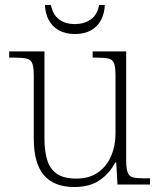

<svg xmlns="http://www.w3.org/2000/svg" viewBox="-20 -743 646 773"><path d="M279 10Q198 10 157 -37.5Q116 -85 116 -184V-438Q116 -472 110 -487.5Q104 -503 87.5 -507Q71 -511 38 -511H17V-536H159V-183Q159 -137 169.5 -100.5Q180 -64 208 -44Q236 -24 287 -24Q340 -24 375 -49Q410 -74 427.5 -115Q445 -156 445 -205V-437Q445 -472 439.5 -487.5Q434 -503 417.5 -507Q401 -511 367 -511H353V-536H488V-97Q488 -65 494 -49Q500 -33 515 -29Q530 -25 559 -25H584V0H453L448 -89H444Q422 -46 382 -18Q342 10 279 10ZM281 -606Q244 -606 217 -621Q190 -636 176 -663Q162 -690 161 -723H185Q193 -683 218.5 -664.5Q244 -646 281 -646Q318 -646 345 -664.5Q372 -683 379 -723H402Q401 -690 387 -663Q373 -636 346.5 -621Q320 -606 281 -606Z"/></svg>

Font: Noto Rashi Hebrew ExtraLight
Style: Regular
Weight: 250
Version: Version 1.006